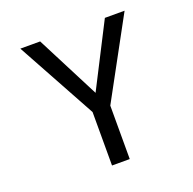

<svg xmlns="http://www.w3.org/2000/svg" viewBox="-124 -826 958 952"><g transform="rotate(-20 355.0 -350.0)"><path d="M309 0V-282L80 -700H184.5L355.5 -366.5L526 -700H630L402.5 -282V0Z"/></g></svg>

Font: League Mono
Style: Regular
Weight: 400
Width: 6
Designer: Tyler Finck
Foundry: The League of Moveable Type / Tyler Finck
Version: Version 2.300;RELEASE